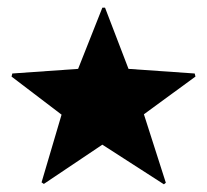

<svg xmlns="http://www.w3.org/2000/svg" viewBox="-20 -478 538 499"><path d="M406 1 411 -3 354 -181 488 -279 486 -287 314 -299 253 -458H246L183 -299L12 -287L10 -279L140 -180L88 -4L94 0L246 -102Z"/></svg>

Font: Noto Sans Arabic UI XBd
Style: Regular
Weight: 800
Designer: Monotype Design Team, Nadine Chahine and Nizar Qandah
Foundry: Monotype Imaging Inc.
Version: Version 2.010